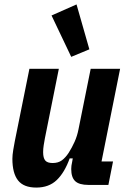

<svg xmlns="http://www.w3.org/2000/svg" viewBox="-20 -836 581 868"><path d="M246 -525 183 -211Q180 -195 177.5 -179Q175 -163 175 -148Q175 -122 184.5 -110.5Q194 -99 218 -99Q243 -99 259.5 -111Q276 -123 291 -146Q305 -168 317 -194.5Q329 -221 335 -252L390 -525H523L439 -106H491L470 0H380Q338 0 320 -17Q302 -34 302 -72Q302 -79 303 -87Q304 -95 306 -103L309 -120H295Q272 -56 236.5 -22Q201 12 144 12Q87 12 61.5 -20.5Q36 -53 36 -118Q36 -135 40 -159Q44 -183 47 -198L113 -525ZM213 -766 326 -816 384 -613 302 -579Z"/></svg>

Font: IBM Plex Sans Cond
Style: Bold Italic
Weight: 700
Width: 3
Italic angle: -11°
Designer: Mike Abbink, Paul van der Laan, Pieter van Rosmalen
Foundry: Bold Monday
Version: Version 1.3